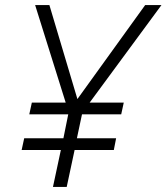

<svg xmlns="http://www.w3.org/2000/svg" viewBox="-20 -734 654 754"><path d="M188 0 219 -145H65L75 -191H229L248 -285H95L105 -331H238L118 -714H174L284 -345L550 -714H614L332 -331H466L456 -285H302L282 -191H436L427 -145H273L242 0Z"/></svg>

Font: Noto Sans UI Light
Style: Italic
Weight: 300
Italic angle: -12°
Designer: Monotype Design Team
Foundry: Monotype Imaging Inc.
Version: Version 1.901